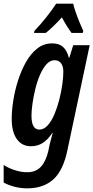

<svg xmlns="http://www.w3.org/2000/svg" viewBox="-44 -789 510 1049"><path d="M105 240Q67 240 32.5 230.5Q-2 221 -24 208V112Q-3 127 33.5 139.5Q70 152 104 152Q152 152 179.5 122Q207 92 220 36L226 6Q229 -6 233.5 -24Q238 -42 244 -63H242Q216 -24 188 -7Q160 10 125 10Q76 10 48 -29Q20 -68 20 -140Q20 -185 28.5 -239.5Q37 -294 54.5 -349Q72 -404 98 -450Q124 -496 159.5 -524Q195 -552 241 -552Q279 -552 300.5 -532.5Q322 -513 332 -474H335L356 -542H446L324 33Q301 143 247 191.5Q193 240 105 240ZM171 -81Q196 -81 217 -104.5Q238 -128 253.5 -165Q269 -202 280 -245Q291 -288 296.5 -328Q302 -368 302 -397Q302 -427 289.5 -443.5Q277 -460 254 -460Q230 -460 210 -438Q190 -416 174.5 -380Q159 -344 149 -303Q139 -262 133.5 -223.5Q128 -185 128 -157Q128 -81 171 -81ZM144 -620Q212 -692 263 -769H356Q360 -750 369.5 -722.5Q379 -695 390.5 -667Q402 -639 411 -620L408 -609H347Q321 -644 294 -694Q244 -639 206 -609H142Z"/></svg>

Font: Noto Sans ExtraCondensed SemiBold
Style: Italic
Weight: 600
Width: 2
Italic angle: -12°
Designer: Monotype Design Team
Foundry: Monotype Imaging Inc.
Version: Version 2.013; ttfautohint (v1.8.4.7-5d5b)